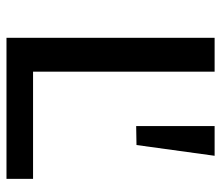

<svg xmlns="http://www.w3.org/2000/svg" viewBox="-66 -632 698 607"><g transform="rotate(90 283.5 -329.0)"><path d="M546 -84V0H100V-658H207V-84ZM439 -411 379 -410V-658H473Z"/></g></svg>

Font: Ysabeau SC Semibold
Style: Regular
Weight: 600
Designer: Christian Thalmann (Catharsis Fonts)
Version: Version 0.003